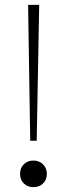

<svg xmlns="http://www.w3.org/2000/svg" viewBox="-20 -770 277 794"><path d="M105 -188 96.2 -750H142.1L131.8 -188ZM63 -50.8Q63 -75.2 78.4 -90.6Q93.8 -106 118.2 -106Q142.6 -106 158.2 -90.3Q173.8 -74.7 173.8 -50.8Q173.8 -26.9 158.2 -11.5Q142.6 3.9 118.2 3.9Q93.8 3.9 78.4 -11.5Q63 -26.9 63 -50.8Z"/></svg>

Font: Ribes
Style: Regular
Weight: 400
Designer: Luigi Gorlero
Foundry: Collletttivo
Version: Version 2.100;Glyphs 3.2 (3217)